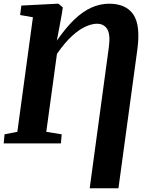

<svg xmlns="http://www.w3.org/2000/svg" viewBox="-22 -773 809 1035"><path d="M461.5 242 564.5 -517Q574 -586.5 556.2 -615.8Q538.5 -645 500.5 -645Q474 -645 440 -630Q406 -615 367 -579.8Q328 -544.5 285 -482.5L227.5 -62.5L310.5 -49L306.5 0H-2L2.5 -49L71.5 -62.5L155.5 -680L86.5 -692L93 -743L286.5 -753H293.5L316.5 -733L311 -696L284.5 -554Q333 -624 378.8 -667.8Q424.5 -711.5 471 -732.2Q517.5 -753 566.5 -753Q657 -753 696.8 -694.8Q736.5 -636.5 718 -503L616.5 242Z"/></svg>

Font: Merriweather 20pt ExtraBold
Style: Italic
Weight: 800
Italic angle: -7.8°
Version: Version 2.101